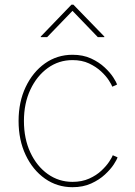

<svg xmlns="http://www.w3.org/2000/svg" viewBox="-20 -779 568 807"><path d="M284.7 7.8Q220.2 7.8 168.9 -28.3Q117.7 -64.5 87.9 -127.4Q58.1 -190.4 58.1 -270.5Q58.1 -350.6 87.9 -413.3Q117.7 -476.1 168.9 -512.5Q220.2 -548.8 284.7 -548.8Q329.1 -548.8 362.8 -533.2Q396.5 -517.6 419.9 -495.6Q443.4 -473.6 456.3 -453.4Q469.2 -433.1 472.2 -423.8L452.1 -414.6Q449.2 -422.9 437.5 -441.2Q425.8 -459.5 404.8 -479Q383.8 -498.5 354 -512.5Q324.2 -526.4 284.7 -526.4Q227.1 -526.4 180.9 -493.2Q134.8 -460 107.7 -402.3Q80.6 -344.7 80.6 -270.5Q80.6 -195.8 107.7 -137.9Q134.8 -80.1 180.9 -47.4Q227.1 -14.6 284.7 -14.6Q324.2 -14.6 354.7 -28.3Q385.3 -42 406.2 -61.8Q427.2 -81.5 439.2 -99.9Q451.2 -118.2 454.1 -126.5L474.1 -117.7Q471.2 -107.9 458 -87.6Q444.8 -67.4 421.1 -45.4Q397.5 -23.4 363.3 -7.8Q329.1 7.8 284.7 7.8ZM178.2 -623H151.4V-625.5L280.3 -759.3H288.6L418.5 -625.5V-623H391.1L284.7 -733.4Z"/></svg>

Font: Inter 17pt Thin
Style: Regular
Weight: 250
Version: Version 4.001;git-66647c0bb